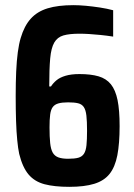

<svg xmlns="http://www.w3.org/2000/svg" viewBox="-20 -716 518 744"><path d="M248.6 8Q191 8 152.5 -2.1Q114 -12.3 90.6 -40Q67.2 -67.8 54.4 -119.7Q49.9 -140.6 46.8 -172.8Q43.6 -205 42.2 -248.2Q40.8 -291.4 40.8 -343.7Q40.8 -396.2 42.7 -438.5Q44.6 -480.9 49 -513.6Q53.4 -546.2 60.2 -568.8Q74 -615.5 99 -643.4Q124 -671.3 164.4 -683.7Q204.7 -696 264.7 -696Q286.2 -696 312.8 -693.6Q339.3 -691.1 367.1 -686.9Q394.8 -682.7 418.5 -676.3V-574.2Q392.7 -578.2 369.5 -580.5Q346.4 -582.8 326.1 -584.1Q305.8 -585.4 287.7 -585.4Q249 -585.4 225.7 -578.7Q202.4 -572 190.3 -551.1Q178.2 -530.2 174.5 -489.7Q170.8 -449.1 170.8 -380.9H177.5Q185.8 -394 199 -405Q212.2 -416 234.2 -422.5Q256.3 -429 287.9 -429Q331.7 -429 361.8 -420.3Q391.9 -411.5 409.8 -389.3Q427.6 -367.1 435.6 -327.9Q443.5 -288.8 443.5 -227.4Q443.5 -159.8 434.7 -114.3Q425.8 -68.7 404.6 -42.1Q383.3 -15.4 345.1 -3.7Q306.9 8 248.6 8ZM243.9 -100.8Q269.1 -100.8 283.6 -104.8Q298.1 -108.9 305.5 -120.5Q312.9 -132 315.1 -153.3Q317.3 -174.6 317.3 -209.2Q317.3 -246 314.8 -268Q312.3 -290.1 304.6 -301.3Q296.9 -312.5 282.4 -315.9Q267.9 -319.4 243.9 -319.4Q220.8 -319.4 206.3 -315.3Q191.8 -311.2 184.3 -301Q176.9 -290.8 174.4 -272Q171.9 -253.1 171.9 -222.8Q171.9 -185.7 174.4 -161.8Q176.9 -137.8 184.3 -124.6Q191.8 -111.5 206.3 -106.1Q220.8 -100.8 243.9 -100.8Z"/></svg>

Font: Saira Thin Condensed
Style: Regular
Weight: 100
Width: 3
Version: Version 1.101